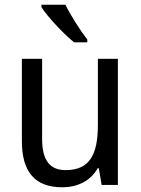

<svg xmlns="http://www.w3.org/2000/svg" viewBox="-20 -786 599 816"><path d="M258 -766H156V-756C180 -717 251 -641 295 -606H351V-618C322 -655 280 -721 258 -766ZM481 -536H396V-255C396 -129 361 -63 259 -63C191 -63 159 -106 159 -195V-536H73V-186C73 -56 128 10 245 10C307 10 365 -16 395 -71H400L412 0H481Z"/></svg>

Font: Noto Sans Bengali SemiCondensed
Style: Regular
Weight: 400
Width: 4
Designer: Jelle Bosma - Monotype Design Team
Foundry: Monotype Imaging Inc.
Version: Version 2.003